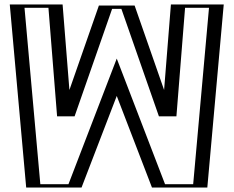

<svg xmlns="http://www.w3.org/2000/svg" viewBox="-20 -845 1052 865"><path d="M237 -825H49L123 0H323L506 -476L689 0H889L963 -825H775L736 -336H731L562 -820H450L281 -336H276ZM223.1 -810 262.1 -321H291.7L460.7 -805H551.3L720.3 -321H749.9L788.9 -810H946.6L875.3 -15H699.3L506 -517.8L312.7 -15H136.7L65.4 -810ZM223.1 -810H65.4L136.7 -15H312.7L506 -517.8L699.3 -15H875.3L946.6 -810H788.9L749.9 -321H720.3L551.3 -805H460.7L291.7 -321H262.1ZM237 -825 276 -336H281L450 -820H562L731 -336H736L775 -825H963L889 0H689L506 -476L323 0H123L49 -825ZM198.2 -810 237.2 -321H316.1L485.1 -805H526.9L695.9 -321H774.8L813.8 -810H921.6L850.3 -15H723.6L506 -581.1L288.4 -15H161.7L90.4 -810ZM262 -825H24L98 0H347.3L506 -412.7L664.7 0H914L988 -825H750L719.3 -439.6L586.5 -820H425.5L292.7 -439.6Z"/></svg>

Font: Hussar Outliner
Style: Regular
Weight: 700
Foundry: Cannot Into Space Fonts
Version: Version 0.92